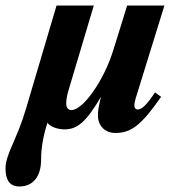

<svg xmlns="http://www.w3.org/2000/svg" viewBox="-80 -469 676 696"><path d="M516 -449H381L330 -285C296 -176 221 -70 179 -70C167 -70 160 -79 160 -95C160 -106 163 -123 167 -137L260 -449H125L14 -74C-19 38 -60 90 -60 141C-60 180 -47 207 -10 207C40 207 69 171 69 109C69 65 78 19 92 -24C102 -9 130 0 154 0C201 0 233 -28 286 -118C277 -80 275 -68 275 -50C275 -13 301 13 338 13C394 13 431 -13 504 -118L482 -134C452 -89 434 -72 419 -72C412 -72 407 -78 407 -86C407 -93 409 -103 412 -113Z"/></svg>

Font: XITS
Style: Bold Italic
Weight: 700
Italic angle: -16.33°
Designer: MicroPress Inc., with final additions and corrections provided by Coen Hoffman, Elsevier (retired)
Version: Version 1.105